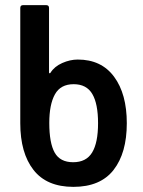

<svg xmlns="http://www.w3.org/2000/svg" viewBox="-20 -720 557 748"><path d="M59 -240V-689Q59 -700 70 -700H160Q171 -700 171 -689V-438Q171 -435 173 -434.5Q175 -434 177 -437Q192 -461 222.5 -474.5Q253 -488 283 -488Q375 -488 424.5 -421Q474 -354 474 -240Q474 -124 422.5 -58Q371 8 266 8Q162 8 110.5 -58Q59 -124 59 -240ZM265 -88Q316 -88 339 -126Q362 -164 362 -240Q362 -316 339.5 -354Q317 -392 267 -392Q216 -392 194 -352.5Q172 -313 172 -241Q172 -163 193 -125.5Q214 -88 265 -88Z"/></svg>

Font: Barlow GEO Semi Bold
Style: Regular
Weight: 600
Designer: Jeremy Tribby
Foundry: Tribby Type
Version: Version 1.408